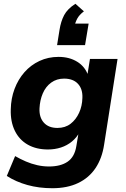

<svg xmlns="http://www.w3.org/2000/svg" viewBox="-20 -805 666 1016"><path d="M257 191Q186 191 125 174Q64 157 16 126L60 21Q88 37 117 49.5Q146 62 177 69Q208 76 239 76Q301 76 338 50.5Q375 25 384 -32L397 -110L403 -109Q387 -78 361 -56.5Q335 -35 302.5 -24.5Q270 -14 234 -14Q172 -14 127 -39.5Q82 -65 58.5 -113Q35 -161 37 -226Q38 -284 57 -334.5Q76 -385 109.5 -423Q143 -461 189 -482.5Q235 -504 290 -504Q347 -504 389 -478Q431 -452 447 -404L442 -406L456 -493H602L531 -40Q520 33 485.5 84.5Q451 136 393.5 163.5Q336 191 257 191ZM284 -128Q325 -128 353.5 -150Q382 -172 398.5 -208Q415 -244 416 -287Q418 -334 392.5 -361.5Q367 -389 319 -389Q280 -389 251 -368Q222 -347 206.5 -311Q191 -275 189 -231Q187 -184 212 -156Q237 -128 284 -128ZM282 -566 295 -647Q302 -692 319.5 -725Q337 -758 379 -785L424 -745Q399 -726 388.5 -706Q378 -686 373 -662L345 -680H449L430 -566Z"/></svg>

Font: Nunito Sans 11pt ExtraBold
Style: Italic
Weight: 800
Italic angle: -9°
Version: Version 3.101;gftools[0.9.27]